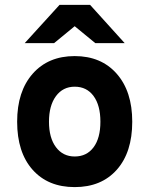

<svg xmlns="http://www.w3.org/2000/svg" viewBox="-20 -752 610 784"><path d="M201 -576H81L223 -732H348L489 -576H369L285 -645ZM50 -255Q50 -379 113.5 -451Q177 -523 285 -523Q393 -523 456.5 -451Q520 -379 520 -255Q520 -130 457 -59Q394 12 285 12Q176 12 113 -59Q50 -130 50 -255ZM285 -113Q334 -113 362 -150.5Q390 -188 390 -255Q390 -322 362 -360Q334 -398 285 -398Q237 -398 208.5 -359.5Q180 -321 180 -255Q180 -189 208.5 -151Q237 -113 285 -113Z"/></svg>

Font: ReCut ExtraBold
Style: Regular
Weight: 800
Designer: Giant Group (for alternate capitals set)
Version: Version 2.002;FEAKit 1.0